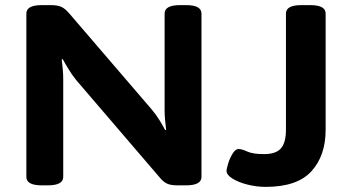

<svg xmlns="http://www.w3.org/2000/svg" viewBox="-20 -722 1370 750"><path d="M143 2Q83 2 83 -31V-669Q83 -702 143 -702H178Q204 -702 219 -695.5Q234 -689 251 -669L573 -294Q590 -274 604 -251Q618 -228 625 -214L629 -215Q627 -232 625 -251.5Q623 -271 623 -293V-669Q623 -702 683 -702H707Q767 -702 767 -669V-31Q767 2 707 2H672Q650 2 635.5 -3.5Q621 -9 607 -25L277 -410Q261 -430 247 -453Q233 -476 225 -491L221 -490Q223 -473 225 -453.5Q227 -434 227 -412V-31Q227 2 167 2ZM1018 8Q982 8 946.5 -1Q911 -10 888 -24.5Q865 -39 865 -54Q865 -63 871.5 -84Q878 -105 889 -122.5Q900 -140 912 -140Q924 -140 946 -130Q968 -120 1011 -120Q1058 -120 1077.5 -142.5Q1097 -165 1097 -215V-669Q1097 -702 1157 -702H1192Q1252 -702 1252 -669V-215Q1252 -114 1196.5 -53Q1141 8 1018 8Z"/></svg>

Font: Asap Expanded
Style: Bold
Weight: 700
Width: 7
Designer: Pablo Cosgaya
Foundry: Omnibus-Type
Version: Version 3.001; ttfautohint (v1.8.4.7-5d5b)